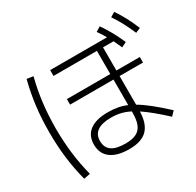

<svg xmlns="http://www.w3.org/2000/svg" viewBox="-167 -972 1198 1171"><g transform="rotate(-30 432.0 -387.0)"><path d="M260.7 -142.6Q260.7 -205.1 304.4 -238.3Q348.1 -271.5 431.6 -271.5Q468.8 -271.5 500.2 -265.9Q531.7 -260.3 562.5 -247.1V-426.8H256.8V-465.8H562.5V-628.9H256.8V-669.9H657.2Q641.1 -699.2 619.1 -729.5L652.3 -750Q678.2 -712.4 700 -673.3Q721.7 -634.3 742.2 -587.9L707 -570.3Q697.8 -591.8 679.7 -628.9H605.5V-465.8H770.5V-426.8H605.5V-225.1Q642.6 -203.6 686.3 -168.7Q730 -133.8 787.1 -81.1L758.8 -51.8Q665 -138.2 605 -177.7Q602.1 -90.8 561.3 -50.8Q520.5 -10.7 435.5 -10.7Q350.6 -10.7 305.7 -44.7Q260.7 -78.6 260.7 -142.6ZM740.2 -762.7 772.5 -782.2Q798.3 -745.1 819.1 -705.8Q839.8 -666.5 859.4 -619.1L825.2 -604.5Q803.7 -654.3 783.4 -691.9Q763.2 -729.5 740.2 -762.7ZM62.5 -343.8Q62.5 -438.5 72.8 -522.5Q83 -606.4 105.5 -695.3L150.4 -688.5Q128.4 -602.1 118.7 -519.8Q108.9 -437.5 108.4 -343.8Q108.9 -249.5 118.9 -167.2Q128.9 -85 150.4 -1L105.5 7.8Q83 -79.6 72.8 -163.8Q62.5 -248 62.5 -343.8ZM431.6 -51.8Q479.5 -51.8 508.1 -65.9Q536.6 -80.1 549.6 -111.1Q562.5 -142.1 562.5 -194.3V-202.6Q529.8 -219.2 499 -226.3Q468.3 -233.4 433.6 -233.4Q303.7 -233.4 303.7 -142.6Q303.7 -96.7 335.4 -74.2Q367.2 -51.8 431.6 -51.8Z"/></g></svg>

Font: Pretendard GOV ExtraLight
Style: Regular
Weight: 200
Designer: Base glyphs from Inter by Rasmus Andersson; Hangeul glyphs from Noto Sans CJK(Source Han Sans) by Jang Soo-young and Kan
Foundry: Kil Hyung-jin
Version: Version 1.309